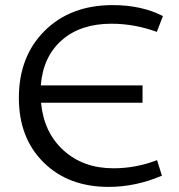

<svg xmlns="http://www.w3.org/2000/svg" viewBox="-20 -723 701 753"><path d="M406 10Q248 10 151 -86Q54 -182 54 -339Q54 -502 155.5 -602.5Q257 -703 422 -703Q535 -703 619 -660L595 -598Q507 -630 417 -630Q296 -630 222.5 -565.5Q149 -501 140 -388H539V-320H141Q152 -203 229.5 -133Q307 -63 425 -63Q513 -63 596 -95L615 -34Q512 10 406 10Z"/></svg>

Font: Cantarell
Style: Regular
Weight: 400
Designer: Dave Crossland, Nikolaus Waxweiler, Florian Fecher, Jacques Le Bailly, Eben Sorkin, Alexei Vanyashin, Alexios Zavras, Em
Version: Version 0.303